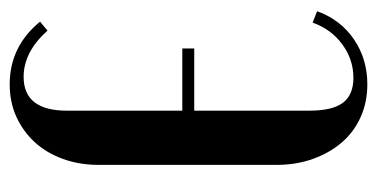

<svg xmlns="http://www.w3.org/2000/svg" viewBox="-206 -542 759 386"><g transform="rotate(-90 173.0 -349.5)"><path d="M34 -530Q34 -569 46 -602Q58 -635 79.5 -658.5Q101 -682 130.5 -695.5Q160 -709 196 -709Q272 -709 322 -648L304 -633Q261 -681 211 -681Q143 -681 143 -594V-362H268V-338H143V-107Q143 -60 159 -39Q175 -18 209 -18Q246 -18 276.5 -40.5Q307 -63 320 -100L343 -91Q326 -44 286.5 -17Q247 10 196 10Q160 10 130 -3.5Q100 -17 79 -41.5Q58 -66 46 -99.5Q34 -133 34 -173Z"/></g></svg>

Font: Moniqa Extra Bold Narrow Heading
Style: Regular
Weight: 800
Width: 4
Designer: Rajesh Rajput
Foundry: Rajesh Rajput
Version: Version 1.000;December 15, 2022;FontCreator 14.0.0.2794 32-b